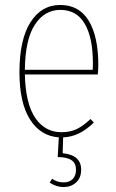

<svg xmlns="http://www.w3.org/2000/svg" viewBox="-20 -549 473 781"><path d="M379.9 -284.2Q379.9 -268.6 377.9 -246.1H81.1Q84 -126.5 123.8 -68.8Q163.6 -11.2 230 -11.2Q266.1 -11.2 293 -24.4Q319.8 -37.6 348.1 -64.9L361.8 -50.8Q303.7 7.3 236.8 9.8L234.9 74.2Q310.1 81.5 310.1 141.1Q310.1 174.8 289.3 193.4Q268.6 211.9 238.8 211.9Q208.5 211.9 182.1 193.8L191.9 178.2Q212.9 192.9 238.8 192.9Q261.2 192.9 275.1 179.9Q289.1 167 289.1 141.1Q289.1 115.2 271.2 102.8Q253.4 90.3 214.8 89.8L219.2 9.8Q144.5 4.4 101.8 -63.5Q59.1 -131.3 59.1 -254.9Q59.1 -387.7 103.8 -458.3Q148.4 -528.8 225.1 -528.8Q301.8 -528.8 340.8 -464.8Q379.9 -400.9 379.9 -284.2ZM356.9 -265.1Q357.9 -272.9 357.9 -292Q357.9 -395 325 -451.9Q292 -508.8 225.1 -508.8Q161.1 -508.8 121.8 -448.5Q82.5 -388.2 81.1 -265.1Z"/></svg>

Font: Fira Sans Compressed Thin
Style: Regular
Weight: 100
Width: 1
Designer: Carrois Corporate & Edenspiekermann AG
Foundry: Carrois Corporate GbR & Edenspiekermann AG
Version: Version 4.203;PS 004.203;hotconv 1.0.88;makeotf.lib2.5.64775